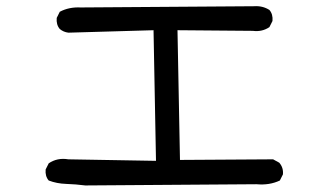

<svg xmlns="http://www.w3.org/2000/svg" viewBox="-20 -638 1040 610"><path d="M251 -48.8Q220.7 -52.7 190.4 -53.7Q160.2 -54.7 134.8 -64.5Q123 -78.1 125 -99.6L134.8 -119.1Q162.1 -137.7 197.3 -131.8L475.6 -127L467.8 -542L197.3 -534.2Q181.6 -536.1 169.9 -545.9Q158.2 -559.6 160.2 -581.1L169.9 -600.6Q199.2 -616.2 236.3 -614.3L787.1 -618.2Q814.5 -620.1 835.9 -606.4Q847.7 -592.8 845.7 -571.3L835.9 -551.8Q812.5 -536.1 783.2 -540L543.9 -542L551.8 -129.9L847.7 -131.8L867.2 -121.1Q880.9 -105.5 878.9 -84L869.1 -64.5Q835.9 -48.8 794.9 -52.7Z"/></svg>

Font: JasonHandwriting2
Style: Regular
Weight: 400
Version: Version 1.05.10